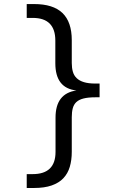

<svg xmlns="http://www.w3.org/2000/svg" viewBox="-20 -727 590 947"><path d="M111.8 -707V-638.7H141.1C215.7 -638.7 252.9 -601.4 252.9 -526.9V-415C252.9 -333 287.6 -288.2 356.9 -280.8C288.2 -271 253.9 -226.4 253.9 -147V22C253.9 95.2 216.3 131.8 141.1 131.8H111.8V200.2H147.9C182.1 200.2 211.1 196 234.9 187.7C258.6 179.4 277.8 167.6 292.5 152.1C307.1 136.6 317.7 117.9 324.2 95.9C330.7 74 334 49.3 334 22V-148.9C334 -165.9 335.6 -180.5 338.9 -192.9C342.1 -205.2 348 -215.4 356.4 -223.4C364.9 -231.4 376.7 -237.3 391.8 -241.2C407 -245.1 426.4 -247.1 450.2 -247.1H471.2V-314.9H450.2C427.7 -314.9 409 -317.2 394 -321.8C379.1 -326.3 367.1 -332.9 358.2 -341.6C349.2 -350.2 342.9 -360.8 339.4 -373.3C335.8 -385.8 334 -400.1 334 -416V-528.8C334 -588.7 318.7 -633.4 288.1 -662.8C257.5 -692.3 210.8 -707 147.9 -707Z"/></svg>

Font: CodeNewRoman Nerd Font Mono
Style: Regular
Weight: 400
Monospace: yes
Designer: Sam Radian
Foundry: Code New Roman
Version: Version 2.00 November 29, 2014;Nerd Fonts 3.2.1